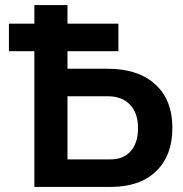

<svg xmlns="http://www.w3.org/2000/svg" viewBox="-20 -734 717 754"><path d="M115 -533H15V-641H115V-714H245V-641H445V-533H245V-464H403Q523 -464 590 -402.5Q657 -341 657 -232Q657 -123 593 -61.5Q529 0 415 0H115ZM413 -108Q465 -108 493.5 -140.5Q522 -173 522 -231Q522 -290 490.5 -323Q459 -356 403 -356H245V-108Z"/></svg>

Font: Non Bureau Medium
Style: Regular
Weight: 500
Designer: Jona Saucedo
Foundry: Non Foundry
Version: Version 1.000; ttfautohint (v1.8.4)